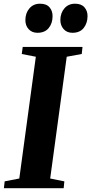

<svg xmlns="http://www.w3.org/2000/svg" viewBox="-34 -990 480 1010"><path d="M-13.5 0 -9.5 -36 67.5 -51 154.5 -691.5 80.5 -706 85.5 -743H400L396 -706L317 -691.5L230 -51L304.5 -36L301 0ZM163 -817.5Q134 -817.5 116.5 -836.8Q99 -856 99.5 -885.5Q100 -922 121 -946.2Q142 -970.5 177 -970.5Q210.5 -970.5 226.8 -951.2Q243 -932 242.5 -904.5Q242.5 -867.5 222.2 -842.5Q202 -817.5 163 -817.5ZM347 -817.5Q318 -817.5 300.8 -836.8Q283.5 -856 283.5 -885.5Q284 -922 305 -946.2Q326 -970.5 361 -970.5Q394 -970.5 410.5 -951.2Q427 -932 426.5 -904.5Q426 -867.5 406 -842.5Q386 -817.5 347 -817.5Z"/></svg>

Font: Merriweather 72pt ExtraBold
Style: Italic
Weight: 800
Italic angle: -7.8°
Version: Version 2.101